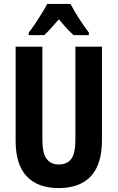

<svg xmlns="http://www.w3.org/2000/svg" viewBox="-20 -953 602 983"><path d="M502 -235Q502 -112 445.5 -51Q389 10 280 10Q174 10 117 -50Q60 -110 60 -232V-714H197V-237Q197 -169 218.5 -140Q240 -111 281 -111Q324 -111 345 -139.5Q366 -168 366 -238V-714H502ZM341 -933Q358 -900 382.5 -861.5Q407 -823 435 -786V-773H357Q340 -788 321 -808.5Q302 -829 281 -854Q259 -829 240 -807.5Q221 -786 206 -773H127V-786Q143 -806 161 -833Q179 -860 195.5 -887Q212 -914 222 -933Z"/></svg>

Font: Noto Sans ExtraCondensed
Style: Bold
Weight: 700
Width: 2
Designer: Monotype Design Team
Foundry: Monotype Imaging Inc.
Version: Version 2.013; ttfautohint (v1.8.4.7-5d5b)